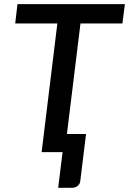

<svg xmlns="http://www.w3.org/2000/svg" viewBox="-20 -740 628 934"><path d="M371.5 -626 305.5 -88H398.5L370.5 140.5Q369 155 358 164.2Q347 173.5 331 173.5H263L284.5 0H182.5L259 -626H54L65 -720H587.5L575.5 -626Z"/></svg>

Font: Lato SemiBold
Style: Italic
Weight: 600
Italic angle: -7°
Designer: Lukasz Dziedzic with Adam Twardoch and Botio Nikoltchev
Foundry: tyPoland Lukasz Dziedzic
Version: Version 2.015; 2015-08-06; http://www.latofonts.com/